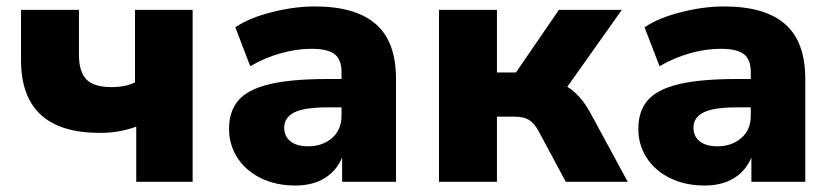

<svg xmlns="http://www.w3.org/2000/svg" viewBox="-20 -570 2611 602"><path d="M293 -153.3Q45.9 -153.3 45.9 -381.8V-539.1H227.5V-399.4Q227.5 -344.7 251 -320.8Q274.4 -296.9 330.1 -296.9Q373 -296.9 403.3 -311.5V-539.1H584V0H407.2V-172.9Q354.5 -153.3 293 -153.3Z M698.2 -166Q698.2 -220.7 727.1 -254.9Q755.9 -289.1 823.7 -305.7Q891.6 -322.3 1007.8 -322.3H1050.8V-343.8Q1050.8 -383.8 1028.8 -400.4Q1006.8 -417 957 -417Q909.2 -417 859.4 -402.8Q809.6 -388.7 764.6 -362.3L717.8 -484.4Q760.7 -513.7 831.5 -531.7Q902.3 -549.8 966.8 -549.8Q1094.7 -549.8 1158.2 -494.6Q1221.7 -439.5 1221.7 -322.3V0H1052.7V-76.2Q1035.2 -34.2 997.6 -11.2Q960 11.7 906.2 11.7Q844.7 11.7 797.4 -11.7Q750 -35.2 724.1 -75.7Q698.2 -116.2 698.2 -166ZM946.3 -111.3Q991.2 -111.3 1021 -137.2Q1050.8 -163.1 1050.8 -207V-233.4H1008.8Q933.6 -233.4 902.3 -217.3Q871.1 -201.2 871.1 -169.9Q871.1 -142.6 890.6 -127Q910.2 -111.3 946.3 -111.3Z M1356.4 -539.1H1538.1V-342.8H1597.7L1732.4 -539.1H1929.7L1758.8 -297.9Q1799.8 -272.5 1830.1 -217.8L1948.2 0H1753.9L1668 -160.2Q1654.3 -184.6 1638.2 -194.3Q1622.1 -204.1 1594.7 -204.1H1538.1V0H1356.4Z M1981.4 -166Q1981.4 -220.7 2010.3 -254.9Q2039.1 -289.1 2106.9 -305.7Q2174.8 -322.3 2291 -322.3H2334V-343.8Q2334 -383.8 2312 -400.4Q2290 -417 2240.2 -417Q2192.4 -417 2142.6 -402.8Q2092.8 -388.7 2047.9 -362.3L2001 -484.4Q2043.9 -513.7 2114.7 -531.7Q2185.5 -549.8 2250 -549.8Q2377.9 -549.8 2441.4 -494.6Q2504.9 -439.5 2504.9 -322.3V0H2335.9V-76.2Q2318.4 -34.2 2280.8 -11.2Q2243.2 11.7 2189.5 11.7Q2127.9 11.7 2080.6 -11.7Q2033.2 -35.2 2007.3 -75.7Q1981.4 -116.2 1981.4 -166ZM2229.5 -111.3Q2274.4 -111.3 2304.2 -137.2Q2334 -163.1 2334 -207V-233.4H2292Q2216.8 -233.4 2185.5 -217.3Q2154.3 -201.2 2154.3 -169.9Q2154.3 -142.6 2173.8 -127Q2193.4 -111.3 2229.5 -111.3Z"/></svg>

Font: Min Sans Black
Style: Regular
Weight: 900
Designer: Jinseong-Kim, NotoSansCJK, Nunito
Foundry: Jinseong-Kim
Version: Version 1.000